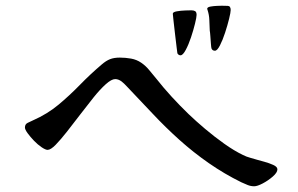

<svg xmlns="http://www.w3.org/2000/svg" viewBox="-20 -755 1040 670"><path d="M948 -164Q948 -153 932 -139Q916 -125 897 -115Q878 -105 867 -105Q855 -105 844 -109.5Q833 -114 822 -119Q763 -148 709 -185.5Q655 -223 606 -267Q557 -311 512.5 -358.5Q468 -406 423 -453Q413 -464 404 -471Q393 -479 382 -479Q369 -479 349 -461Q329 -443 306.5 -415Q284 -387 260 -355.5Q236 -324 214 -296Q192 -268 174.5 -250Q157 -232 146 -232Q139 -232 125.5 -241Q112 -250 99 -263.5Q86 -277 76.5 -290Q67 -303 67 -310Q67 -322 77 -326.5Q87 -331 95 -335Q145 -357 184 -389.5Q223 -422 259 -459Q295 -496 335 -530Q350 -543 364 -548.5Q378 -554 398 -554Q418 -554 437.5 -550.5Q457 -547 473 -536Q489 -525 501 -510Q513 -495 525 -481Q551 -448 579.5 -417Q608 -386 638 -357Q663 -333 695.5 -305.5Q728 -278 762.5 -253.5Q797 -229 828 -214Q840 -208 853 -204.5Q866 -201 879 -197Q886 -195 902.5 -190.5Q919 -186 933.5 -179.5Q948 -173 948 -164ZM666 -703Q666 -695 660.5 -672.5Q655 -650 646.5 -624.5Q638 -599 628 -580.5Q618 -562 610 -562Q603 -562 599 -569Q599 -569 596.5 -588.5Q594 -608 591 -634.5Q588 -661 585.5 -682.5Q583 -704 583 -707Q583 -713 597 -715.5Q611 -718 627 -718.5Q643 -719 648 -719Q656 -719 661 -716Q666 -713 666 -703ZM785 -720Q785 -712 779.5 -689.5Q774 -667 765.5 -641Q757 -615 747.5 -596.5Q738 -578 730 -578Q721 -578 718 -586Q717 -589 716 -602Q715 -615 714 -629.5Q713 -644 712 -648Q711 -666 710.5 -684.5Q710 -703 704 -721Q704 -722 703.5 -722.5Q703 -723 703 -724Q703 -730 714 -732Q725 -734 737.5 -734.5Q750 -735 754 -735Q765 -735 775 -734.5Q785 -734 785 -720Z"/></svg>

Font: Kaisei Opti Medium
Style: Regular
Weight: 500
Designer: Font-Kai, 金井和夫
Foundry: KAZUO KANAI
Version: Version 5.003